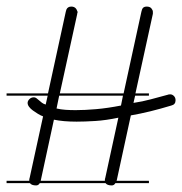

<svg xmlns="http://www.w3.org/2000/svg" viewBox="-20 -571 554 584"><path d="M216 -535V-534Q216 -532 215 -531Q215 -530 215 -529L162 -287H356L410 -535L412 -542Q415 -551 426 -551Q436 -551 440.5 -545.5Q445 -540 445 -535V-529L392 -287H433V-280H391L386 -258Q413 -262 439 -269L491 -283Q492 -284 498 -284Q504 -284 509 -279Q514 -274 514 -266Q514 -253 501 -250Q468 -240 437.5 -232.5Q407 -225 378 -220L335 -22L334 -21H433V-14H331Q327 -7 320 -7Q306 -7 301 -14H101Q97 -7 90 -7Q76 -7 71 -14H0V-21H69V-23Q69 -28 70 -29L111 -217Q103 -220 95 -225Q87 -230 80 -235Q73 -240 68.5 -246Q64 -252 64 -258Q64 -264 69.5 -269.5Q75 -275 83 -275Q87 -275 90.5 -272.5Q94 -270 98.5 -266Q103 -262 107.5 -258.5Q112 -255 119 -253L125 -280H0V-287H126L180 -535L182 -542Q186 -551 197 -551Q206 -551 211 -545Q212 -544 213 -542ZM299 -23Q299 -28 300 -29L340 -213Q302 -205 270 -203Q238 -201 213 -201Q193 -201 175.5 -202.5Q158 -204 144 -207L104 -22V-21H299ZM179 -237Q194 -236 210 -236Q238 -236 272.5 -239Q307 -242 348 -250L354 -280H160L152 -241Q165 -238 179 -237Z"/></svg>

Font: Gruenewald VA 3. Klasse
Style: Regular
Weight: 400
Designer: Peter Wiegel
Foundry: Peter Wiegel, nach dem Schriftentwurf von Dr. H. Gr¸newald
Version: Version 0.007